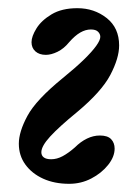

<svg xmlns="http://www.w3.org/2000/svg" viewBox="-20 -436 321 469"><path d="M149 13Q113 13 85.5 0.5Q58 -12 42 -34Q26 -56 26 -85Q26 -114 47 -153Q68 -192 133 -245Q165 -271 185 -290.5Q205 -310 215 -324Q225 -338 225 -346Q225 -353 219.5 -358.5Q214 -364 202 -364Q189 -364 176 -356.5Q163 -349 149 -333Q136 -317 120.5 -309.5Q105 -302 92 -302Q76 -302 66.5 -310.5Q57 -319 57 -333Q57 -347 69 -366.5Q81 -386 106 -401Q131 -416 169 -416Q210 -416 240.5 -392Q271 -368 271 -325Q271 -294 249.5 -253Q228 -212 168 -162Q124 -126 102.5 -102.5Q81 -79 81 -64Q81 -56 87 -51.5Q93 -47 105 -47Q119 -47 133 -54.5Q147 -62 163 -76Q177 -90 192.5 -97.5Q208 -105 224 -105Q243 -105 251.5 -96Q260 -87 260 -73Q260 -53 244 -33Q228 -13 203 0Q178 13 149 13Z"/></svg>

Font: Junicode VF
Style: Italic
Weight: 400
Italic angle: -11°
Designer: Peter S. Baker
Version: Version 2.209